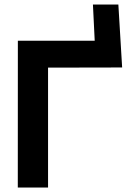

<svg xmlns="http://www.w3.org/2000/svg" viewBox="-20 -843 587 863"><path d="M196 -539V0H60L60.3 -660H405.7L397.7 -822.7H512L529 -539.7Z"/></svg>

Font: Nata Sans
Style: Regular
Weight: 400
Designer: Daniel Uzquiano Cruz
Version: Version 1.001